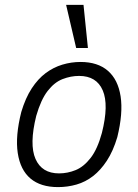

<svg xmlns="http://www.w3.org/2000/svg" viewBox="-20 -756 564 784"><path d="M217 8Q146 8 104.5 -27Q63 -62 52.5 -131Q42 -200 67 -299Q84 -356 109.5 -395Q135 -434 166.5 -457.5Q198 -481 234.5 -492Q271 -503 309 -503Q379 -503 420.5 -467Q462 -431 472.5 -362.5Q483 -294 459 -196Q442 -139 416.5 -100Q391 -61 360 -37Q329 -13 292.5 -2.5Q256 8 217 8ZM221 -48Q256 -48 289 -61.5Q322 -75 350 -111Q378 -147 396 -213Q425 -328 399.5 -387Q374 -446 303 -446Q269 -446 235.5 -433Q202 -420 174.5 -384.5Q147 -349 128 -283Q99 -166 125 -107Q151 -48 221 -48ZM291 -560 250 -736H321L339 -560Z"/></svg>

Font: Nunito Sans 7pt Condensed Light
Style: Italic
Weight: 300
Width: 3
Italic angle: -9°
Designer: Vernon Adams
Foundry: Vernon Adams
Version: Version 3.101;gftools[0.9.27]